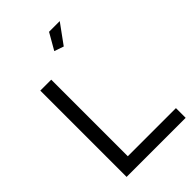

<svg xmlns="http://www.w3.org/2000/svg" viewBox="-267 -1017 1117 1117"><g transform="rotate(-45 292.0 -458.0)"><path d="M363 -795 305 -815 363 -916H451ZM85 0V-710H175V-80H571V0Z"/></g></svg>

Font: Raleway Medium Alt1
Style: Regular
Weight: 500
Designer: Matt McInerney, Pablo Impallari, Rodrigo Fuenzalida
Foundry: Matt McInerney, Pablo Impallari, Rodrigo Fuenzalida
Version: Version 3.000g; ttfautohint (v1.5) -l 8 -r 28 -G 28 -x 14 -D